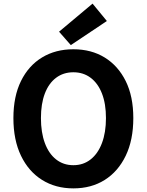

<svg xmlns="http://www.w3.org/2000/svg" viewBox="-20 -1026 810 1060"><path d="M385 14Q287 14 212.5 -32.5Q138 -79 96 -166Q54 -253 54 -374Q54 -494 96 -579Q138 -664 212.5 -709Q287 -754 385 -754Q484 -754 558 -708.5Q632 -663 674 -578.5Q716 -494 716 -374Q716 -253 674 -166Q632 -79 558 -32.5Q484 14 385 14ZM385 -114Q440 -114 480.5 -146Q521 -178 543 -236.5Q565 -295 565 -374Q565 -453 543 -509.5Q521 -566 480.5 -596.5Q440 -627 385 -627Q330 -627 289.5 -596.5Q249 -566 227.5 -509.5Q206 -453 206 -374Q206 -295 227.5 -236.5Q249 -178 289.5 -146Q330 -114 385 -114ZM371 -777 306 -851 491 -1006 570 -910Z"/></svg>

Font: Noto Sans SC Thin
Style: Bold
Weight: 700
Version: Version 2.004-H2;hotconv 1.0.118;makeotfexe 2.5.65603